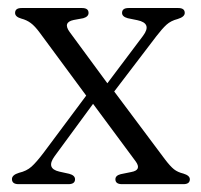

<svg xmlns="http://www.w3.org/2000/svg" viewBox="-20 -470 513 490"><path d="M158 -388 254 -257.5 345 -378.5Q369 -410.5 330.5 -418.5L306 -423.5Q291.5 -427.5 291.5 -437Q291.5 -449.5 308 -449.5H435Q451.5 -449.5 451.5 -437Q451.5 -427 433.5 -421.5Q416 -417 405 -407Q394 -397 379 -377.5L271.5 -236.5L400.5 -64Q414.5 -45.5 424 -38Q433.5 -30.5 448 -27Q464.5 -22 464.5 -12.5Q464.5 0 448 0H291.5Q274.5 0 274.5 -12.5Q274.5 -22 288 -25.5L315 -31Q342.5 -36 326 -58.5L217.5 -205L119.5 -71.5Q96.5 -40 131.5 -32L156.5 -26.5Q171.5 -22.5 171.5 -12.5Q171.5 0 154.5 0H27.5Q10.5 0 10.5 -13Q10.5 -23.5 28.5 -29Q48 -33.5 60.5 -44.8Q73 -56 91.5 -80.5L200 -226L81.5 -386.5Q69 -403.5 58.5 -411.2Q48 -419 34.5 -422.5Q18.5 -427 18.5 -437Q18.5 -449.5 35 -449.5H189.5Q206 -449.5 206 -437Q206 -427.5 192.5 -423.5L168 -419Q139.5 -413 158 -388Z"/></svg>

Font: Fraunces 72pt Soft Light
Style: Regular
Weight: 300
Version: Version 1.000;[b76b70a41]